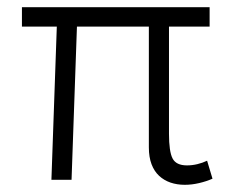

<svg xmlns="http://www.w3.org/2000/svg" viewBox="-20 -500 663 534"><path d="M494 14Q472.5 14 454.2 7.8Q436 1.5 422.5 -11Q409 -23.5 401.5 -43.2Q394 -63 394 -90V-426H194L179 0H123L138 -426H41V-480H563V-426H450V-128Q450 -78.5 460 -59.2Q470 -40 500 -40Q514.5 -40 529 -43.5Q543.5 -47 556 -53L571 -3Q554 4.5 533.8 9.2Q513.5 14 494 14Z"/></svg>

Font: Geologica Roman Thin
Style: Regular
Weight: 250
Designer: Sindre Bremnes, Frode Helland
Foundry: Monokrom Skriftforlag AS
Version: Version 1.010;gftools[0.9.28]